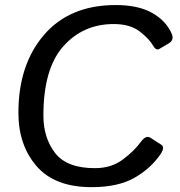

<svg xmlns="http://www.w3.org/2000/svg" viewBox="-20 -735 720 769"><path d="M53.7 -283.2Q53.7 -476.1 156.5 -595.5Q259.3 -714.8 443.4 -714.8Q533.2 -714.8 588.9 -683.6Q644.5 -652.3 667.5 -600.6Q678.7 -574.7 656.2 -561.5L618.2 -539.1Q605 -531.2 592.8 -552.7Q578.1 -579.1 539.6 -608.9Q501 -638.7 435.1 -638.7Q313 -638.7 233.4 -549.3Q153.8 -460 153.8 -272Q153.8 -183.1 200.7 -122.3Q247.6 -61.5 359.9 -61.5Q426.3 -61.5 472.4 -96.4Q518.6 -131.3 543.9 -166.5Q564.5 -194.8 582 -183.6L626 -155.3Q642.1 -145 622.1 -116.2Q583.5 -60.1 518.1 -22.7Q452.6 14.6 346.7 14.6Q199.2 14.6 126.5 -69.6Q53.7 -153.8 53.7 -283.2Z"/></svg>

Font: Istok Web
Style: BoldItalic
Weight: 700
Italic angle: -13°
Designer: Andrey V. Panov
Foundry: Andrey V. Panov
Version: Version 1.0.2g